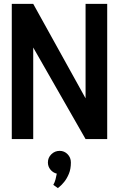

<svg xmlns="http://www.w3.org/2000/svg" viewBox="-20 -720 618 994"><path d="M256 237 280 254Q279 254 289 246Q299 238 312.5 221.5Q326 205 336.5 180Q347 155 347 121Q347 96 330 78.5Q313 61 289 61Q264 61 246 78.5Q228 96 228 121Q228 142 241 158Q254 174 274 179Q271 194 267.5 208.5Q264 223 256 237ZM535 -700H423V-211L152 -700H41V0L152 0V-474L423 0H535Z"/></svg>

Font: Advent Pro
Style: Regular
Weight: 400
Designer: VivaRado, Andreas Kalpakidis
Foundry: VivaRado, Andreas Kalpakidis
Version: Version 3.000